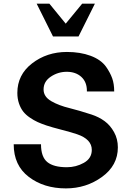

<svg xmlns="http://www.w3.org/2000/svg" viewBox="-20 -1022 722 1054"><path d="M501 -1002 411.1 -821.8H271L181.2 -1002H251L340.8 -892.1L431.2 -1002ZM457 -520V-522Q457.5 -571.3 426.8 -599.6Q396 -627.9 346.2 -627.9Q298.8 -627.9 258.8 -601.1Q219.2 -574.7 219.2 -530.8Q219.2 -491.2 261.2 -466.8Q302.2 -442.9 362.8 -428.2Q414.1 -415.5 482.9 -393.1Q522.9 -379.9 554 -357.2Q585 -334.5 606 -296.9Q627 -259.3 627 -212.9Q627 -113.8 540 -50.8Q453.1 12.2 341.8 12.2Q220.7 12.2 138.2 -50.8Q55.2 -113.8 55.2 -230H205.1Q205.1 -160.6 239.7 -132.3Q274.4 -104 347.2 -104Q397 -104 439.9 -127.9Q483.9 -152.3 483.9 -199.2Q483.9 -257.8 402.8 -285.2Q376.5 -294.4 319.1 -309.3Q261.7 -324.2 235.8 -333Q208 -342.3 187 -351.8Q166 -361.3 143.8 -376.5Q121.6 -391.6 107.4 -409.7Q93.3 -427.7 84.2 -454.1Q75.2 -480.5 75.2 -512.2Q75.2 -611.3 155.8 -673.8Q237.3 -736.8 347.2 -736.8Q420.4 -736.8 477.1 -715.8Q533.7 -694.8 562 -655.8Q585 -623 595.9 -592.3Q606.9 -561.5 606.9 -520Z"/></svg>

Font: Perun
Style: Bold
Weight: 700
Foundry: Copyright (c) Stefan Peev, Context Ltd, 2016
Version: Version 1.0000